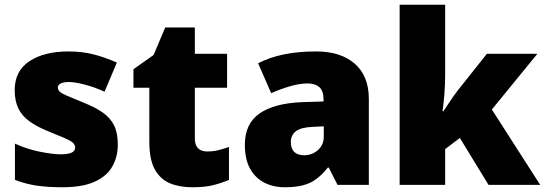

<svg xmlns="http://www.w3.org/2000/svg" viewBox="-20 -780 2299 810"><path d="M477 -170Q477 -118 453.5 -77Q430 -36 378.5 -13Q327 10 243 10Q184 10 137.5 3.5Q91 -3 43 -21V-174Q96 -150 150 -139.5Q204 -129 235 -129Q267 -129 282 -136Q297 -143 297 -157Q297 -169 287 -178Q277 -187 251.5 -198Q226 -209 179 -228Q133 -247 102.5 -269.5Q72 -292 57 -323.5Q42 -355 42 -400Q42 -481 104.5 -522Q167 -563 270 -563Q325 -563 373 -551Q421 -539 473 -516L421 -393Q380 -412 338 -423Q296 -434 271 -434Q249 -434 236.5 -428Q224 -422 224 -411Q224 -401 232.5 -393Q241 -385 265 -375Q289 -365 335 -346Q383 -327 414.5 -304.5Q446 -282 461.5 -250.5Q477 -219 477 -170Z M854 -141Q880 -141 901.5 -146.5Q923 -152 946 -160V-21Q915 -8 880 1Q845 10 791 10Q737 10 696.5 -7Q656 -24 633 -65.5Q610 -107 610 -182V-410H543V-488L628 -548L677 -664H802V-553H938V-410H802V-195Q802 -168 815.5 -154.5Q829 -141 854 -141Z M1313 -563Q1418 -563 1477 -511Q1536 -459 1536 -363V0H1404L1367 -73H1363Q1340 -44 1315.5 -25.5Q1291 -7 1259 1.5Q1227 10 1181 10Q1133 10 1095 -9.5Q1057 -29 1035 -68.5Q1013 -108 1013 -169Q1013 -258 1074.5 -301Q1136 -344 1253 -349L1345 -352V-360Q1345 -397 1327 -412.5Q1309 -428 1278 -428Q1245 -428 1205 -416.5Q1165 -405 1124 -387L1069 -513Q1117 -538 1177.5 -550.5Q1238 -563 1313 -563ZM1302 -245Q1250 -243 1228.5 -226.5Q1207 -210 1207 -180Q1207 -152 1222 -138.5Q1237 -125 1262 -125Q1297 -125 1321.5 -147Q1346 -169 1346 -204V-247Z M1858 -461Q1858 -427 1855 -386Q1852 -345 1847 -311H1851Q1862 -328 1879.5 -354Q1897 -380 1910 -397L2034 -553H2247L2055 -318L2259 0H2041L1920 -198L1858 -151V0H1666V-760H1858Z"/></svg>

Font: Noto Sans Hebrew Thin Black
Style: Regular
Weight: 900
Version: Version 3.001